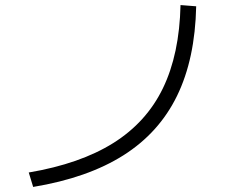

<svg xmlns="http://www.w3.org/2000/svg" viewBox="-20 -737 978 766"><path d="M700.2 -716.8 762.7 -711.9Q758.3 -502.4 686.5 -355Q614.7 -207.5 472.4 -117.4Q330.1 -27.3 112.3 8.8L94.7 -48.8Q299.8 -83.5 431.9 -166.3Q564 -249 629.9 -384.8Q695.8 -520.5 700.2 -716.8Z"/></svg>

Font: Pretendard JP Light
Style: Regular
Weight: 300
Designer: Base glyphs from Inter by Rasmus Andersson; Hangeul glyphs from Noto Sans CJK(Source Han Sans) by Jang Soo-young and Kan
Foundry: Kil Hyung-jin
Version: Version 1.309